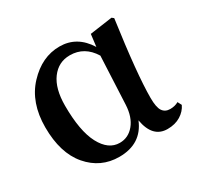

<svg xmlns="http://www.w3.org/2000/svg" viewBox="-126 -701 894 866"><g transform="rotate(-30 321.0 -268.0)"><path d="M405.3 -173.8 417 -422.9Q374 -493.2 297.9 -493.2Q238.3 -493.2 202.1 -444.3Q166 -395.5 166 -306.6Q166 -174.8 202.1 -106.4Q238.3 -38.1 296.9 -38.1Q341.8 -38.1 372.1 -74.7Q402.3 -111.3 405.3 -173.8ZM613.3 -67.4 624 -46.9Q611.3 -19.5 583 -2Q554.7 15.6 514.6 15.6Q437.5 15.6 419.9 -84Q378.9 15.6 263.7 15.6Q167 15.6 103.5 -58.6Q40 -132.8 40 -266.6Q40 -395.5 112.8 -473.1Q185.5 -550.8 277.3 -550.8Q368.2 -550.8 420.9 -465.8L428.7 -529.3L545.9 -545.9L555.7 -538.1Q517.6 -266.6 517.6 -144.5Q517.6 -94.7 530.8 -75.7Q543.9 -56.6 570.3 -56.6Q594.7 -56.6 613.3 -67.4Z"/></g></svg>

Font: GenYoMin TW TTF Bold
Style: Regular
Weight: 700
Version: Version 1.300